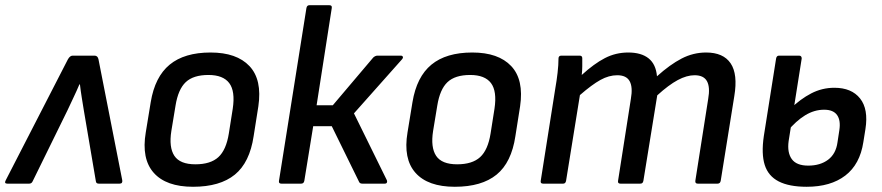

<svg xmlns="http://www.w3.org/2000/svg" viewBox="-45 -703 3378 735"><path d="M-17 0Q-30 0 -23 -13L215 -476Q223 -490 233 -490H317Q329 -490 332 -476L423 -13Q425 0 413 0H333Q323 0 322 -9L276 -280Q272 -305 268 -329.5Q264 -354 261 -380H259Q248 -354 236.5 -330Q225 -306 213 -280L80 -9Q76 0 67 0Z M694 12Q591 12 543.5 -41.5Q496 -95 513 -196L532 -312Q548 -409 604.5 -455.5Q661 -502 761 -502Q861 -502 910 -450Q959 -398 944 -296L926 -182Q911 -81 854 -34.5Q797 12 694 12ZM703 -74Q761 -74 791 -101.5Q821 -129 831 -192L846 -287Q856 -354 832.5 -385Q809 -416 753 -416Q695 -416 666 -388.5Q637 -361 627 -299L611 -202Q601 -139 622.5 -106.5Q644 -74 703 -74Z M1489 -490Q1495 -490 1497 -486Q1499 -482 1494 -476L1310 -269L1436 -13Q1438 -8 1436 -4Q1434 0 1428 0H1342Q1333 0 1330 -6L1225 -220H1154L1120 -11Q1118 0 1108 0H1032Q1021 0 1023 -11L1128 -672Q1130 -683 1139 -683H1216Q1227 -683 1225 -672L1167 -300H1229L1384 -483Q1392 -490 1400 -490Z M1696 12Q1593 12 1545.5 -41.5Q1498 -95 1515 -196L1534 -312Q1550 -409 1606.5 -455.5Q1663 -502 1763 -502Q1863 -502 1912 -450Q1961 -398 1946 -296L1928 -182Q1913 -81 1856 -34.5Q1799 12 1696 12ZM1705 -74Q1763 -74 1793 -101.5Q1823 -129 1833 -192L1848 -287Q1858 -354 1834.5 -385Q1811 -416 1755 -416Q1697 -416 1668 -388.5Q1639 -361 1629 -299L1613 -202Q1603 -139 1624.5 -106.5Q1646 -74 1705 -74Z M2034 0Q2023 0 2025 -11L2081 -366Q2086 -394 2089.5 -424.5Q2093 -455 2093 -479Q2093 -490 2104 -490H2174Q2184 -490 2184 -480Q2184 -465 2184 -449.5Q2184 -434 2182 -416Q2229 -459 2270.5 -480.5Q2312 -502 2360 -502Q2410 -502 2438 -479.5Q2466 -457 2470 -411Q2520 -456 2564.5 -479Q2609 -502 2658 -502Q2724 -502 2752 -460.5Q2780 -419 2766 -335L2714 -11Q2712 0 2702 0H2626Q2615 0 2617 -12L2666 -324Q2674 -369 2661.5 -392Q2649 -415 2614 -415Q2584 -415 2549.5 -396.5Q2515 -378 2471 -338L2418 -11Q2417 -6 2414.5 -3Q2412 0 2406 0H2330Q2319 0 2321 -11L2370 -324Q2378 -369 2365.5 -392Q2353 -415 2318 -415Q2286 -415 2253.5 -397Q2221 -379 2175 -339L2122 -11Q2120 0 2111 0Z M3043 12Q2976 12 2936 -8.5Q2896 -29 2882.5 -71.5Q2869 -114 2879 -182L2926 -479Q2928 -490 2937 -490H3014Q3024 -490 3024 -479L2974 -163Q2968 -119 2986 -94Q3004 -69 3049 -69Q3095 -69 3125 -91.5Q3155 -114 3161 -158L3168 -204Q3174 -242 3159.5 -262.5Q3145 -283 3110 -283Q3072 -283 3037 -261.5Q3002 -240 2969 -200L2981 -287Q3019 -324 3060.5 -345.5Q3102 -367 3149 -367Q3215 -367 3247.5 -326Q3280 -285 3268 -209L3260 -159Q3247 -74 3191 -31Q3135 12 3043 12Z"/></svg>

Font: Sofia Sans SemiBold
Style: Italic
Weight: 600
Italic angle: -9°
Designer: Botio Nikoltchev, Ani Petrova
Foundry: lettersoup
Version: Version 4.100-B